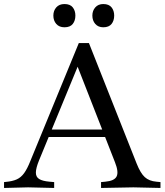

<svg xmlns="http://www.w3.org/2000/svg" viewBox="-36 -927 814 950"><path d="M-16 3V-26L-7 -27Q26 -30 47 -39.5Q68 -49 83.5 -70.5Q99 -92 114 -130L354 -714H404L640 -118Q659 -70 680.5 -50.5Q702 -31 738 -28L758 -26V3L624 0L464 3V-26L485 -28Q530 -32 541 -54Q552 -76 533 -124L334 -633H363L157 -133Q142 -96 141.5 -74Q141 -52 157.5 -41.5Q174 -31 209 -28L232 -26V3L103 0ZM198 -249 211 -286H487L499 -249ZM283 -792Q257 -792 242.5 -808.5Q228 -825 228 -850Q228 -874 242.5 -890.5Q257 -907 283 -907Q311 -907 324 -890.5Q337 -874 337 -850Q337 -825 324 -808.5Q311 -792 283 -792ZM475 -792Q450 -792 435.5 -808.5Q421 -825 421 -850Q421 -874 435.5 -890.5Q450 -907 475 -907Q503 -907 516 -890.5Q529 -874 529 -850Q529 -825 516 -808.5Q503 -792 475 -792Z"/></svg>

Font: Baskervville Medium
Style: Regular
Weight: 500
Version: Version 1.100